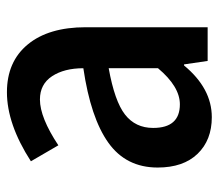

<svg xmlns="http://www.w3.org/2000/svg" viewBox="-58 -546 616 540"><g transform="rotate(-90 250.0 -276.0)"><path d="M190.4 11.7Q126 11.7 87.4 -28.3Q48.8 -68.4 48.8 -140.6Q48.8 -229.5 118.7 -279.3Q188.5 -329.1 328.1 -349.6Q328.1 -403.3 305.7 -437.5Q283.2 -471.7 240.2 -471.7Q189.5 -471.7 111.3 -419.9L66.4 -497.1Q170.9 -564.5 260.7 -564.5Q346.7 -564.5 395 -505.9Q443.4 -447.3 443.4 -342.8V0H348.6L338.9 -66.4H335.9Q271.5 11.7 190.4 11.7ZM226.6 -78.1Q276.4 -78.1 328.1 -139.6V-278.3Q235.4 -261.7 197.8 -232.4Q160.2 -203.1 160.2 -153.3Q160.2 -78.1 226.6 -78.1Z"/></g></svg>

Font: GenEi Gothic M SemiBold
Style: Regular
Weight: 500
Designer: o_tamon (Modified); [Source Han Sans]
Ryoko NISHIZUKA  (kana & ideographs); Paul D. Hunt (Latin, Greek & Cyrillic); Wenl
Version: Version 1.1a;Original Version 1.004